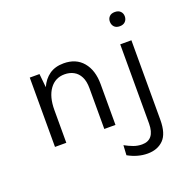

<svg xmlns="http://www.w3.org/2000/svg" viewBox="-158 -843 1233 1244"><g transform="rotate(-20 458.5 -221.5)"><path d="M518 0H441V-281Q441 -329.5 425.2 -360.2Q409.5 -391 382 -406Q354.5 -421 319 -421Q254.5 -421 216.8 -369Q179 -317 179 -226V0H101V-478H168L177.5 -384Q199.5 -434 239.2 -462Q279 -490 338 -490Q423 -490 470.5 -433.5Q518 -377 518 -281ZM651.5 246Q584 246 517.5 209L521.5 141Q551.5 157.5 579.5 167.8Q607.5 178 637.5 178Q724.5 178 725.5 67V-480H802.5V68Q802.5 163.5 761.2 204.8Q720 246 651.5 246ZM763.5 -591Q738.5 -591 725.5 -605.2Q712.5 -619.5 712.5 -641Q712.5 -661.5 725.5 -675.2Q738.5 -689 763.5 -689Q788.5 -689 802 -675.2Q815.5 -661.5 815.5 -641Q815.5 -619.5 802 -605.2Q788.5 -591 763.5 -591Z"/></g></svg>

Font: Betina Sans
Style: Regular
Weight: 400
Designer: Jonathan Pinhorn (font) & Cristiano Sobral (main changes)
Version: Version 2.001;April 28, 2021;FontCreator 13.0.0.2655 32-bit;